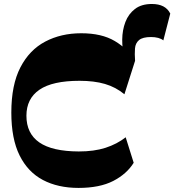

<svg xmlns="http://www.w3.org/2000/svg" viewBox="-20 -907 854 941"><path d="M590.5 -622.5Q578.5 -666.5 579 -713Q579.5 -759.5 594.5 -799Q609.5 -838.5 641.4 -863Q673.2 -887.5 724.5 -887.5Q757.5 -887.5 780.1 -875.9Q802.7 -864.2 814.5 -840.5L780.5 -709Q771.2 -717 755.4 -721.3Q739.5 -725.5 720.2 -725.5Q679.2 -725.5 661.5 -710.6Q643.7 -695.8 641.6 -669.4Q639.5 -643 642 -609ZM365 14Q264 14 190.3 -24.9Q116.5 -63.8 76 -145.3Q35.5 -226.8 35.5 -355Q35.5 -491 79.9 -576.7Q124.3 -662.5 201.8 -703.2Q279.3 -744 378 -744Q478.5 -744 542.5 -705.9Q606.5 -667.8 642 -609L589.8 -445Q547.5 -480 494.5 -495.5Q441.5 -511 369.8 -511Q237.3 -511 173.4 -467.3Q109.5 -423.5 109.5 -339.8Q109.5 -252.7 172.7 -209Q236 -165.2 366 -164.7Q440.8 -164.5 497.3 -182.7Q553.8 -201 596 -234.2L635.2 -109.2Q601.2 -54.3 534.9 -20.1Q468.5 14 365 14Z"/></svg>

Font: Savate ExtraLight
Style: Regular
Weight: 200
Designer: Max Esnée
Foundry: Plomb Type
Version: Version 2.000